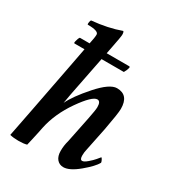

<svg xmlns="http://www.w3.org/2000/svg" viewBox="-166 -775 808 883"><g transform="rotate(30 238.5 -333.5)"><path d="M72.3 -546.9Q72.3 -546.9 334 -546.9Q339.8 -546.9 337.9 -539.1Q335 -526.4 326.2 -511.7Q326.2 -511.7 64.5 -511.7Q59.6 -511.7 62.5 -522.5Q66.4 -540 72.3 -546.9ZM221.7 -582Q169.9 -318.4 168.9 -314.5Q168 -311.5 165.5 -296.9Q163.1 -282.2 160.2 -266.6Q157.2 -251 157.2 -250Q178.7 -295.9 238.8 -363.8Q298.8 -431.6 336.9 -431.6Q399.4 -431.6 399.4 -357.4Q399.4 -334 381.8 -240.2L356.4 -116.2Q352.5 -100.6 352.5 -84Q352.5 -61.5 364.3 -61.5Q374 -61.5 391.1 -76.2Q408.2 -90.8 418 -102.5Q427.7 -114.3 432.6 -120.1Q435.5 -120.1 439.9 -111.3Q444.3 -102.5 444.3 -97.7Q430.7 -72.3 383.3 -32.7Q335.9 6.8 303.7 6.8Q282.2 6.8 269 -8.8Q255.9 -24.4 255.9 -52.7Q255.9 -81.1 263.7 -108.4L292 -247.1Q301.8 -295.9 301.8 -310.5Q301.8 -341.8 284.2 -341.8Q257.8 -341.8 203.1 -263.7Q148.4 -185.5 130.9 -102.5Q129.9 -95.7 125.5 -75.7Q121.1 -55.7 115.7 -31.2Q110.4 -6.8 108.4 0Q91.8 4.9 63.5 4.9Q38.1 4.9 18.6 0Q19.5 -3.9 46.4 -142.1Q73.2 -280.3 98.6 -413.1Q124 -545.9 124 -546.9Q131.8 -582 131.8 -597.7Q131.8 -617.2 73.2 -617.2Q71.3 -620.1 72.8 -629.4Q74.2 -638.7 77.1 -641.6Q162.1 -649.4 229.5 -673.8Q234.4 -670.9 234.4 -656.2Q234.4 -645.5 221.7 -582Z"/></g></svg>

Font: Crimson
Style: SemiboldItalic
Weight: 600
Italic angle: -11°
Version: Version 0.8 ; ttfautohint (v1.00) -l 8 -r 50 -G 200 -x 14 -D